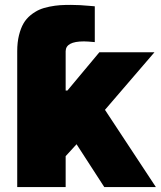

<svg xmlns="http://www.w3.org/2000/svg" viewBox="-20 -757 651 777"><path d="M402 0 289.8 -173.3 245.7 -125V0H49.7V-549.7Q49.7 -585.6 56.8 -614.2Q63.9 -642.8 75.1 -662.1Q86.3 -681.5 103.9 -695.7Q121.4 -709.9 139.2 -717.7Q157 -725.5 180.4 -730.1Q203.8 -734.7 223.2 -736Q242.5 -737.2 267 -737.2Q285.5 -737.2 303.6 -736.2Q321.7 -735.1 339.8 -733.5Q358 -731.9 363.6 -731.5V-586.6Q333.1 -589.5 319.6 -589.5Q246.1 -589.5 245.7 -549.7V-390.6H252.8L382.1 -545.5H605.1L404.8 -312.5L610.8 0Z"/></svg>

Font: Karasuma Gothic
Style: Black
Weight: 900
Designer: Rasmus Andersson / Ryoko Nishizuka
Foundry: Genbu
Version: Version 1.00